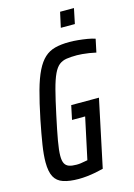

<svg xmlns="http://www.w3.org/2000/svg" viewBox="-129 -928 702 1003"><g transform="rotate(-15 221.5 -426.5)"><path d="M169 8Q119 8 86 -3Q53 -14 38 -42Q23 -70 23 -121Q23 -160 31.5 -214.5Q40 -269 55 -344Q73 -432 90 -493.5Q107 -555 126.5 -594.5Q146 -634 170.5 -656.5Q195 -679 228 -687.5Q261 -696 305 -696Q327 -696 352.5 -693.5Q378 -691 402 -687Q426 -683 443 -677L428 -606Q411 -610 391.5 -613Q372 -616 354.5 -617.5Q337 -619 326 -619Q293 -619 270 -615.5Q247 -612 230 -599Q213 -586 199 -556.5Q185 -527 171.5 -475.5Q158 -424 141 -344Q124 -265 115 -214Q106 -163 106 -133Q106 -106 113.5 -92Q121 -78 136.5 -72.5Q152 -67 177 -67Q189 -67 199.5 -68.5Q210 -70 220 -72Q230 -74 237 -75L285 -299H214L230 -375H380L303 -11Q284 -6 260.5 -1.5Q237 3 213.5 5.5Q190 8 169 8ZM282 -779 300 -861H375L358 -779Z"/></g></svg>

Font: Saira ExtraCondensed Medium
Style: Italic
Weight: 500
Width: 2
Italic angle: -12°
Designer: Hector Gatti with collaboration of the Omnibus-Type team
Foundry: Omnibus-Type
Version: Version 1.101